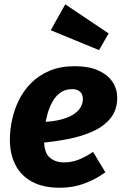

<svg xmlns="http://www.w3.org/2000/svg" viewBox="-20 -857 573 894"><path d="M328.2 -548.8Q393.3 -548.8 437.1 -529.1Q481 -509.5 503.4 -476.4Q525.8 -443.3 525.8 -402.4Q525.8 -344.7 494.7 -306.6Q463.6 -268.4 411.8 -245.1Q360 -221.8 296.8 -209.6Q233.6 -197.4 169.8 -191.7L182 -289.1Q234.5 -291.8 270 -302Q305.4 -312.1 326.5 -327.3Q347.6 -342.5 356.8 -360.1Q366 -377.8 366 -395.5Q366 -407.2 361.7 -417.5Q357.3 -427.7 346.3 -434.8Q335.4 -441.9 315.5 -441.9Q284.3 -441.9 261.9 -426.2Q239.6 -410.5 224.8 -384.3Q210 -358.1 201.2 -326.7Q192.5 -295.2 188.8 -263.6Q185.1 -232 185.1 -205.9Q185.1 -146.2 211.4 -123.5Q237.7 -100.8 278.3 -100.8Q312.7 -100.8 344.7 -113.1Q376.8 -125.4 413.4 -149.8L470.6 -54.6Q427 -23 374 -2.9Q321 17.2 258.2 17.2Q180.5 17.2 128.7 -11.1Q76.9 -39.3 51.4 -90Q26 -140.6 26 -207.9Q26 -250.9 36 -298.2Q45.9 -345.5 67.7 -390.2Q89.5 -434.8 125.1 -470.5Q160.6 -506.1 210.8 -527.4Q261 -548.8 328.2 -548.8ZM216.1 -716.2 283.9 -836.8 485.8 -701.3 441.2 -623.7Z"/></svg>

Font: Fira Sans Variable
Style: Italic
Weight: 397
Italic angle: -8°
Designer: Carrois Corporate & Edenspiekermann AG
Foundry: Carrois Corporate GbR & Edenspiekermann AG
Version: Version 4.202